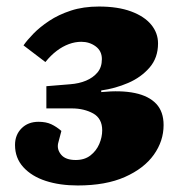

<svg xmlns="http://www.w3.org/2000/svg" viewBox="-20 -552 545 588"><path d="M218 16Q163 16 120 2Q77 -12 51.5 -40Q26 -68 26 -108Q26 -139 46 -159Q66 -179 98 -179Q121 -179 137 -171.5Q153 -164 168 -151L158 -113Q154 -94 167.5 -78Q181 -62 212 -62Q239 -62 257 -76Q275 -90 284 -111Q293 -132 293 -153Q293 -171 286 -184Q279 -197 265.5 -204.5Q252 -212 235.5 -216Q219 -220 200 -220H122V-288L195 -294Q222 -296 243.5 -305Q265 -314 278.5 -330Q292 -346 292 -371Q292 -396 273 -410Q254 -424 229 -424Q210 -424 191 -417Q172 -410 154 -396.5Q136 -383 119 -362L52 -413Q63 -429 82.5 -449Q102 -469 130.5 -488Q159 -507 197 -519.5Q235 -532 283 -532Q341 -532 381.5 -517Q422 -502 443 -476.5Q464 -451 464 -419Q464 -375 438 -345Q412 -315 372.5 -298Q333 -281 290 -275V-270Q351 -276 393.5 -267Q436 -258 458.5 -234Q481 -210 481 -169Q481 -120 451 -78Q421 -36 362.5 -10Q304 16 218 16Z"/></svg>

Font: Literata ExtraBold
Style: Italic
Weight: 800
Italic angle: -2°
Designer: Latin by Veronika Burian and Jose Scaglione. Greek by Irene Vlachou. Cyrillic by Vera Evstafieva
Foundry: TypeTogether
Version: Version 3.002